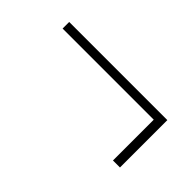

<svg xmlns="http://www.w3.org/2000/svg" viewBox="-19 -529 639 639"><g transform="rotate(45 300.0 -209.5)"><path d="M492 -98V-290H63V-321H525V-98Z"/></g></svg>

Font: IBM Plex Sans KR ExtraLight
Style: Regular
Weight: 200
Designer: Mike Abbink; Paul van der Laan; Pieter van Rosmalen; Wujin Sim; Chorong Kim; Dohee Lee;
Foundry: Sandoll Inc.
Version: Version 1.001